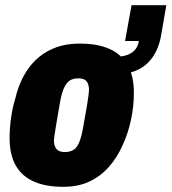

<svg xmlns="http://www.w3.org/2000/svg" viewBox="-20 -708 661 740"><path d="M224 12Q156 12 110 -8.5Q64 -29 40.5 -70.5Q17 -112 17 -176Q17 -213 22.5 -253Q28 -293 40 -332Q55 -395 88 -442Q121 -489 171 -514.5Q221 -540 287 -540Q356 -540 402 -519.5Q448 -499 472 -457Q496 -415 496 -350Q496 -297 484.5 -244.5Q473 -192 452 -147Q431 -100 399 -64Q367 -28 324 -8Q281 12 224 12ZM230 -122Q250 -122 263.5 -130.5Q277 -139 285.5 -160Q294 -181 300 -215Q311 -274 315.5 -302.5Q320 -331 321.5 -343Q323 -355 323 -361Q323 -376 318.5 -386.5Q314 -397 305 -401.5Q296 -406 281 -406Q261 -406 248 -397Q235 -388 226 -367.5Q217 -347 211 -312Q201 -253 196 -224Q191 -195 189.5 -183.5Q188 -172 188 -166Q188 -151 193 -141Q198 -131 207 -126.5Q216 -122 230 -122ZM413 -420 425 -489Q463 -489 487 -504.5Q511 -520 515 -550H462L487 -688H621L601 -572Q592 -521 567.5 -486.5Q543 -452 504.5 -436Q466 -420 413 -420Z"/></svg>

Font: Archivo Condensed Black
Style: Italic
Weight: 900
Width: 3
Italic angle: -10°
Designer: Hector Gatti
Foundry: Omnibus-Type
Version: Version 2.001